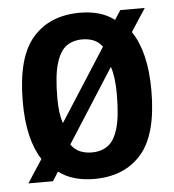

<svg xmlns="http://www.w3.org/2000/svg" viewBox="-45 -596 589 649"><g transform="rotate(-5 249.0 -272.0)"><path d="M419 -473.5Q442.5 -439 455 -388.8Q467.5 -338.5 467.5 -271.5Q467.5 -122.5 409.8 -56.2Q352 10 249.5 10Q214 10 183.8 1.5Q153.5 -7 129 -25.5L109.5 5.5H26L77 -73Q54.5 -107 42.8 -156Q31 -205 31 -270.5Q31 -420.5 88.8 -487.2Q146.5 -554 249.5 -554Q283.5 -554 313 -545.8Q342.5 -537.5 366 -519.5L386.5 -551H469.5ZM249.5 -463.5Q218.5 -463.5 196 -447.8Q173.5 -432 161 -390.5Q148.5 -349 148.5 -272.5Q148.5 -219 160 -187.5L317.5 -433Q304.5 -450 287.2 -456.8Q270 -463.5 249.5 -463.5ZM249.5 -80Q280.5 -80 303 -95.8Q325.5 -111.5 337.8 -152.5Q350 -193.5 350 -269.5Q350 -328 338 -362.5L178.5 -113Q191.5 -95 209.2 -87.5Q227 -80 249.5 -80Z"/></g></svg>

Font: Encode Sans Cnd SmBold
Style: Regular
Weight: 600
Width: 3
Designer: Multiple Designers
Foundry: Impallari Type
Version: Version 3.002; ttfautohint (v1.8.3) -l 8 -r 50 -G 200 -x 14 